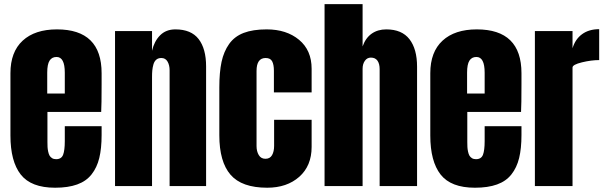

<svg xmlns="http://www.w3.org/2000/svg" viewBox="-20 -879 2858 907"><path d="M240.2 7.8Q127 7.8 78.1 -54.4Q29.3 -116.7 29.3 -238.8V-533.2Q29.3 -633.8 87.2 -687Q145 -740.2 249 -740.2Q460 -740.2 460 -533.2V-480Q460 -383.3 458 -350.1H204.1V-208.5Q204.1 -194.3 204.6 -184.6Q205.1 -174.8 207.5 -163.1Q210 -151.4 214.1 -144Q218.3 -136.7 226.1 -131.8Q233.9 -127 245.1 -127Q270 -127 278.1 -147.9Q286.1 -168.9 286.1 -212.4V-282.7H460V-241.2Q460 -177.7 449 -132.6Q438 -87.4 412.6 -55.2Q387.2 -22.9 344.5 -7.6Q301.8 7.8 240.2 7.8ZM203.1 -535.6V-437H286.1V-535.6Q286.1 -609.9 247.1 -609.9Q225.1 -609.9 214.1 -592.5Q203.1 -575.2 203.1 -535.6Z M698.2 0H523.4V-732.4H698.2V-639.2Q708.5 -684.1 736.3 -712.2Q764.2 -740.2 808.6 -740.2Q882.8 -740.2 918.2 -694.6Q953.6 -648.9 953.6 -564.9V0H781.2V-546.9Q781.2 -571.3 771.5 -588.1Q761.7 -605 742.2 -605Q727.5 -605 718.3 -597.2Q709 -589.4 704.8 -574.7Q700.7 -560.1 699.5 -546.9Q698.2 -533.7 698.2 -515.1Z M1242.2 7.8Q1122.1 7.8 1069.1 -53.5Q1016.1 -114.7 1016.1 -240.2V-465.8Q1016.1 -537.6 1026.6 -586.7Q1037.1 -635.7 1062.5 -671.4Q1087.9 -707 1131.3 -723.6Q1174.8 -740.2 1239.7 -740.2Q1333.5 -740.2 1392.8 -690.9Q1452.1 -641.6 1452.1 -554.2V-442.4H1273.9V-544.9Q1273.9 -573.7 1265.6 -589.4Q1257.3 -605 1234.9 -605Q1191.9 -605 1191.9 -543.9V-189Q1191.9 -164.1 1202.4 -146.5Q1212.9 -128.9 1233.9 -128.9Q1255.4 -128.9 1265.1 -146Q1274.9 -163.1 1274.9 -189.9V-313H1452.1V-185.1Q1452.1 -95.7 1393.8 -43.9Q1335.4 7.8 1242.2 7.8Z M1692.9 0H1513.2V-859.4H1692.9V-659.7Q1707 -699.7 1735.8 -720Q1764.6 -740.2 1804.7 -740.2Q1878.4 -740.2 1914.3 -693.8Q1950.2 -647.5 1950.2 -564V0H1773.4V-552.7Q1773.4 -577.6 1763.2 -592.3Q1752.9 -606.9 1731.9 -606.9Q1714.4 -606.9 1703.6 -591.8Q1692.9 -576.7 1692.9 -554.2Z M2223.6 7.8Q2110.4 7.8 2061.5 -54.4Q2012.7 -116.7 2012.7 -238.8V-533.2Q2012.7 -633.8 2070.6 -687Q2128.4 -740.2 2232.4 -740.2Q2443.4 -740.2 2443.4 -533.2V-480Q2443.4 -383.3 2441.4 -350.1H2187.5V-208.5Q2187.5 -194.3 2188 -184.6Q2188.5 -174.8 2190.9 -163.1Q2193.4 -151.4 2197.5 -144Q2201.7 -136.7 2209.5 -131.8Q2217.3 -127 2228.5 -127Q2253.4 -127 2261.5 -147.9Q2269.5 -168.9 2269.5 -212.4V-282.7H2443.4V-241.2Q2443.4 -177.7 2432.4 -132.6Q2421.4 -87.4 2396 -55.2Q2370.6 -22.9 2327.9 -7.6Q2285.2 7.8 2223.6 7.8ZM2186.5 -535.6V-437H2269.5V-535.6Q2269.5 -609.9 2230.5 -609.9Q2208.5 -609.9 2197.5 -592.5Q2186.5 -575.2 2186.5 -535.6Z M2684.6 0H2506.8V-732.4H2684.6V-650.9Q2697.3 -693.8 2729.7 -717.5Q2762.2 -741.2 2810.5 -741.2V-595.2Q2773.4 -595.2 2729 -584.5Q2684.6 -573.7 2684.6 -560.1Z"/></svg>

Font: Anton
Style: Regular
Weight: 400
Designer: Vernon Adams, Tural Alisoy
Foundry: Vernon Adams
Version: Version 2.300